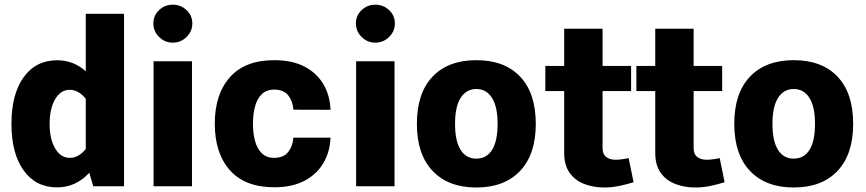

<svg xmlns="http://www.w3.org/2000/svg" viewBox="-20 -810 3765 835"><path d="M29.8 -271Q29.8 -400.4 82.8 -474.1Q135.7 -547.9 228.5 -547.9Q299.8 -547.9 353 -500V-750H519.5V0H385.7L368.2 -58.6Q309.6 4.9 228.5 4.9Q135.7 4.9 82.8 -68.8Q29.8 -142.6 29.8 -271ZM195.8 -271.5Q195.8 -205.1 220 -164.3Q244.1 -123.5 283.7 -123.5Q322.3 -123.5 353 -162.1V-380.4Q321.3 -419.4 283.2 -419.4Q243.7 -419.4 219.7 -378.4Q195.8 -337.4 195.8 -271.5Z M647 -708Q647 -742.7 671.9 -766.1Q696.8 -789.6 731.4 -789.6Q766.1 -789.6 791.3 -766.1Q816.4 -742.7 816.4 -708Q816.4 -673.8 791.3 -649.2Q766.1 -624.5 731.4 -624.5Q696.8 -624.5 671.9 -649.2Q647 -673.8 647 -708ZM647.9 -543.5H814.9V0H647.9Z M1172.9 -548.3Q1250.5 -548.3 1304 -520.5Q1357.4 -492.7 1386.2 -444.1Q1415 -395.5 1417.5 -332.5L1255.9 -333Q1253.4 -370.1 1233.4 -395.3Q1213.4 -420.4 1172.9 -420.4Q1138.7 -420.4 1118.2 -400.1Q1097.7 -379.9 1088.9 -346.2Q1080.1 -312.5 1080.1 -272.9Q1080.1 -232.9 1088.6 -199Q1097.2 -165 1117.7 -144.3Q1138.2 -123.5 1172.9 -123.5Q1213.4 -123.5 1233.4 -149.2Q1253.4 -174.8 1255.9 -211.4H1417.5Q1415 -149.4 1386.2 -100.6Q1357.4 -51.8 1304 -23.7Q1250.5 4.4 1172.9 4.4Q1045.4 4.4 979.7 -69.8Q914.1 -144 914.1 -272Q914.1 -399.9 979.7 -474.1Q1045.4 -548.3 1172.9 -548.3Z M1527.8 -708Q1527.8 -742.7 1552.7 -766.1Q1577.6 -789.6 1612.3 -789.6Q1647 -789.6 1672.1 -766.1Q1697.3 -742.7 1697.3 -708Q1697.3 -673.8 1672.1 -649.2Q1647 -624.5 1612.3 -624.5Q1577.6 -624.5 1552.7 -649.2Q1527.8 -673.8 1527.8 -708ZM1528.8 -543.5H1695.8V0H1528.8Z M2051.8 -548.3Q2174.3 -548.3 2242.2 -476.6Q2310.1 -404.8 2310.1 -271.5Q2310.1 -138.7 2241.9 -66.7Q2173.8 5.4 2051.8 5.4Q1929.7 5.4 1861.3 -66.7Q1793 -138.7 1793 -271.5Q1793 -404.8 1861.1 -476.6Q1929.2 -548.3 2051.8 -548.3ZM2051.8 -422.9Q2007.8 -422.9 1983.4 -384.5Q1959 -346.2 1959 -271.5Q1959 -196.3 1983.2 -158.2Q2007.3 -120.1 2051.8 -120.1Q2096.2 -120.1 2120.1 -158.2Q2144 -196.3 2144 -271.5Q2144 -346.2 2119.6 -384.5Q2095.2 -422.9 2051.8 -422.9Z M2713.9 -122.6 2735.4 -17.6Q2706.5 -8.3 2673.8 -1.5Q2641.1 5.4 2607.9 5.4Q2561 5.4 2521.2 -9.8Q2481.4 -24.9 2457.5 -58.1Q2433.6 -91.3 2433.6 -145.5V-414.1H2351.6V-523.4H2433.6V-685.1H2600.6V-523.4H2724.6V-414.1H2600.6V-165Q2600.6 -139.6 2616.2 -127.4Q2631.8 -115.2 2657.7 -115.2Q2670.4 -115.2 2686 -117.4Q2701.7 -119.6 2713.9 -122.6Z M3109.9 -122.6 3131.3 -17.6Q3102.5 -8.3 3069.8 -1.5Q3037.1 5.4 3003.9 5.4Q2957 5.4 2917.2 -9.8Q2877.4 -24.9 2853.5 -58.1Q2829.6 -91.3 2829.6 -145.5V-414.1H2747.6V-523.4H2829.6V-685.1H2996.6V-523.4H3120.6V-414.1H2996.6V-165Q2996.6 -139.6 3012.2 -127.4Q3027.8 -115.2 3053.7 -115.2Q3066.4 -115.2 3082 -117.4Q3097.7 -119.6 3109.9 -122.6Z M3432.1 -548.3Q3554.7 -548.3 3622.6 -476.6Q3690.4 -404.8 3690.4 -271.5Q3690.4 -138.7 3622.3 -66.7Q3554.2 5.4 3432.1 5.4Q3310.1 5.4 3241.7 -66.7Q3173.3 -138.7 3173.3 -271.5Q3173.3 -404.8 3241.5 -476.6Q3309.6 -548.3 3432.1 -548.3ZM3432.1 -422.9Q3388.2 -422.9 3363.8 -384.5Q3339.4 -346.2 3339.4 -271.5Q3339.4 -196.3 3363.5 -158.2Q3387.7 -120.1 3432.1 -120.1Q3476.6 -120.1 3500.5 -158.2Q3524.4 -196.3 3524.4 -271.5Q3524.4 -346.2 3500 -384.5Q3475.6 -422.9 3432.1 -422.9Z"/></svg>

Font: Estedad-FD ExtraBold
Style: Regular
Weight: 800
Designer: Amin Abedi
Version: Version 7.3